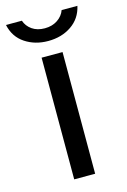

<svg xmlns="http://www.w3.org/2000/svg" viewBox="-138 -736 520 788"><g transform="rotate(-15 122.0 -342.0)"><path d="M165.5 -517V0H76.5V-517ZM273.5 -684.5Q262 -633 220.2 -604.5Q178.5 -576 121 -576Q65.5 -576 23.5 -603.8Q-18.5 -631.5 -30 -684.5H37.5Q45.5 -660.5 67.2 -645.2Q89 -630 121 -630Q152.5 -630 175.2 -645.2Q198 -660.5 206.5 -684.5Z"/></g></svg>

Font: Public Sans
Style: Regular
Weight: 400
Designer: The Public Sans project authors (U.S. Web Design System). Libre Franklin designed by Pablo Impallari and Rodrigo Fuenzal
Version: Version 1.008; ttfautohint (v1.8.1) -l 8 -r 50 -G 200 -x 14 